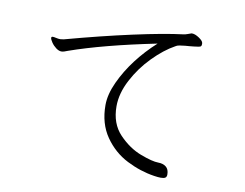

<svg xmlns="http://www.w3.org/2000/svg" viewBox="-76 -789 1151 902"><g transform="rotate(10 500.0 -337.5)"><path d="M788 -625 768 -623Q764 -623 748.5 -621.5Q733 -620 721.5 -618Q710 -616 703 -611Q652 -583 600 -530Q548 -477 514 -412Q480 -347 480 -286Q480 -203 528.5 -152.5Q577 -102 634 -80.5Q691 -59 719 -59Q742 -59 756.5 -47.5Q771 -36 771 -11Q771 0 764.5 4.5Q758 9 743 9Q730 9 711 6Q644 -4 579 -37Q514 -70 471 -132Q428 -194 428 -282Q428 -333 455.5 -392.5Q483 -452 524.5 -506.5Q566 -561 619 -609Q368 -558 209 -502Q191 -494 180 -494Q168 -494 154.5 -504Q141 -514 131.5 -528Q122 -542 122 -549Q122 -555 129 -555Q134 -555 145 -552.5Q156 -550 165 -550Q170 -550 181 -552Q350 -598 496 -630Q642 -662 732 -673Q740 -674 751 -678Q762 -682 768 -684H771Q785 -684 804.5 -671Q824 -658 825 -647V-642Q825 -633 819.5 -630.5Q814 -628 803 -627Q792 -626 788 -625Z"/></g></svg>

Font: JyunsaiKaai Light
Style: Regular
Weight: 300
Designer: Fontworks Inc.
Version: Version 0.030;April 7, 2024;FontCreator 14.0.0.2901 64-bit